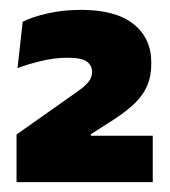

<svg xmlns="http://www.w3.org/2000/svg" viewBox="-20 -732 344 389"><path d="M13.5 -363V-459.5L105 -524Q123 -537 136.8 -546.5Q150.5 -556 158.5 -565.2Q166.5 -574.5 166.5 -585.5V-586.5Q166.5 -599.5 156 -607.2Q145.5 -615 116 -615Q90 -615 62.5 -608.2Q35 -601.5 15.5 -594L26 -688Q46 -698 77 -705Q108 -712 144.5 -712Q214.5 -712 250.5 -683.2Q286.5 -654.5 286.5 -605.5V-602Q286.5 -578 278.5 -559Q270.5 -540 253.8 -523.5Q237 -507 210 -489.5L164 -460V-443L108.5 -457H289.5V-363Z"/></svg>

Font: Anek Bangla Medium ExtraBold
Style: Regular
Weight: 800
Version: Version 1.003